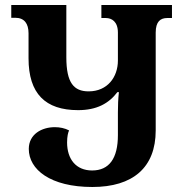

<svg xmlns="http://www.w3.org/2000/svg" viewBox="-20 -734 731 767"><path d="M385 -714V-662H403C426 -662 451 -648 451 -604V-492C451 -427 410 -369 334 -369C275 -369 245 -403 245 -505V-714H25V-663H41C77 -663 94 -640 94 -601V-501C94 -360 161 -294 292 -294C367 -294 415 -321 449 -366H455C452 -339 451 -313 451 -285V-194C451 -101 416 -53 348 -53C284 -53 248 -98 248 -165C248 -189 252 -205 256 -213C239 -222 219 -226 199 -226C147 -226 95 -198 95 -139C95 -57 181 13 349 13C510 13 602 -64 602 -213V-604C602 -648 621 -662 648 -662H667V-714Z"/></svg>

Font: Noto Serif Georgian SemiCondensed Bold
Style: Regular
Weight: 700
Width: 4
Designer: Monotype Design Team, Akaki Razmadze
Foundry: Google LLC
Version: Version 2.003